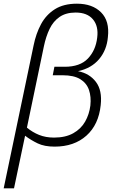

<svg xmlns="http://www.w3.org/2000/svg" viewBox="-37 -785 626 1041"><path d="M-17 236 145 -538Q158 -603 185.5 -654Q213 -705 260.5 -735Q308 -765 380 -765Q464 -765 511 -718Q558 -671 548 -584Q542 -514 500.5 -464.5Q459 -415 386 -399Q448 -387 483 -341Q518 -295 509 -215Q498 -109 431.5 -49.5Q365 10 259 10Q204 10 167.5 -7.5Q131 -25 99 -49L39 236ZM256 -39Q318 -39 360 -62.5Q402 -86 424.5 -125.5Q447 -165 453 -213Q458 -260 445.5 -297Q433 -334 398.5 -355.5Q364 -377 302 -377H249L258 -423H314Q397 -423 439.5 -467.5Q482 -512 490 -581Q498 -643 467 -680Q436 -717 373 -717Q321 -717 286.5 -693.5Q252 -670 232 -628.5Q212 -587 201 -534L109 -93Q139 -68 175 -53.5Q211 -39 256 -39Z"/></svg>

Font: Noto Sans Light
Style: Italic
Weight: 300
Italic angle: -12°
Designer: Monotype Design Team
Foundry: Monotype Imaging Inc.
Version: Version 2.013; ttfautohint (v1.8.4.7-5d5b)